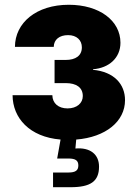

<svg xmlns="http://www.w3.org/2000/svg" viewBox="-20 -573 569 797"><path d="M200.2 204.1H272.9C355.5 204.1 391.1 180.2 391.1 118.7C391.1 67.4 354 38.1 293 43.5L296.4 6.3C418.5 -3.4 499 -68.8 499 -157.2C499 -223.1 454.1 -274.9 366.2 -283.2V-285.6C432.1 -290.5 480 -332.5 480 -395.5C480 -487.8 392.1 -553.2 265.6 -553.2C131.3 -553.2 42.5 -479 42 -378.4H203.1C203.6 -409.2 227.1 -427.2 262.7 -427.2C298.3 -427.2 319.8 -406.2 319.8 -376.5C319.8 -341.8 293.9 -324.2 252.9 -324.2H206.5V-228H252.9C297.4 -228 323.7 -209.5 323.7 -174.3C323.7 -145 299.3 -123 260.3 -123C222.7 -123 197.8 -144 197.3 -177.7H32.2C32.7 -83.5 102.1 -4.4 231.4 6.3L217.3 85H264.2C293.5 85 305.2 93.3 305.2 113.8C305.2 134.3 293.5 143.1 264.2 143.1H200.2Z"/></svg>

Font: Inter ExtraBold
Style: Regular
Weight: 800
Designer: Rasmus Andersson
Foundry: rsms
Version: Version 4.001;git-9221beed3